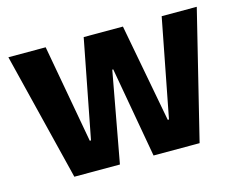

<svg xmlns="http://www.w3.org/2000/svg" viewBox="-79 -643 949 761"><g transform="rotate(-15 395.5 -262.5)"><path d="M139 0 9 -525H162L235 -122H240L318 -525H479L555 -122H560L638 -525H782L653 0H464L398 -371H394L326 0Z"/></g></svg>

Font: Bricolage Grotesque 48pt Bricolage Grotesque 48pt Regular
Style: Bold
Weight: 700
Designer: Mathieu Triay
Foundry: Atelier Triay
Version: Version 1.000; ttfautohint (v1.8.4.7-5d5b);gftools[0.9.32]